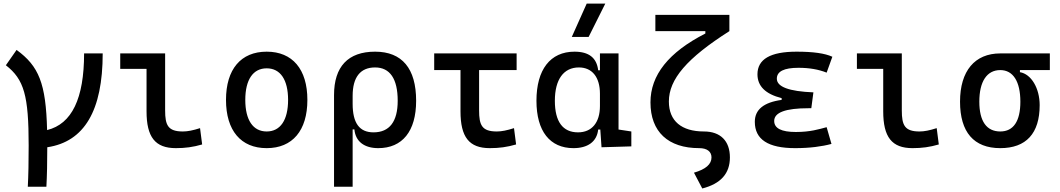

<svg xmlns="http://www.w3.org/2000/svg" viewBox="-20 -815 5899 1069"><path d="M134.8 224.6H238.3C241.7 163.1 243.2 89.8 243.2 4.9C449.7 -25.9 551.8 -199.2 551.8 -517.6H448.2C448.2 -266.1 379.9 -124.5 242.2 -90.8C235.8 -351.1 196.3 -446.8 72.3 -537.1L12.7 -451.7C114.3 -372.6 139.6 -282.7 139.6 -4.9C139.6 84.5 138.2 160.6 134.8 224.6Z M959 9.8C1011.7 9.8 1055.2 3.9 1105.5 -10.7L1093.8 -101.6C1054.2 -88.9 1024.9 -83 998 -83C915 -83 899.4 -118.2 899.4 -200.2V-517.6H649.4V-431.6H795.9V-195.3C795.9 -51.8 843.8 9.8 959 9.8Z M1464.8 9.8C1608.4 9.8 1691.4 -87.9 1691.4 -258.8C1691.4 -429.7 1608.4 -527.3 1464.8 -527.3C1321.3 -527.3 1238.3 -429.7 1238.3 -258.8C1238.3 -87.9 1321.3 9.8 1464.8 9.8ZM1464.8 -83C1388.7 -83 1345.7 -146.5 1345.7 -258.8C1345.7 -371.1 1388.7 -434.6 1464.8 -434.6C1541 -434.6 1584 -371.1 1584 -258.8C1584 -146.5 1541 -83 1464.8 -83Z M2085.9 9.8C2220.2 9.8 2296.9 -84 2296.9 -253.9C2296.9 -433.6 2218.8 -527.3 2068.4 -527.3C1918 -527.3 1839.8 -444.3 1839.8 -285.6V224.6H1943.4V-94.7H1953.1C1959.5 -25.4 2010.3 9.8 2085.9 9.8ZM1943.4 -237.3V-281.2C1943.4 -385.3 1986.3 -439.5 2068.4 -439.5C2151.4 -439.5 2194.3 -376 2194.3 -253.9C2194.3 -137.7 2148.4 -78.1 2059.6 -78.1C1981 -78.1 1943.4 -129.9 1943.4 -237.3Z M2707 9.8C2759.8 9.8 2803.2 3.9 2853.5 -10.7L2841.8 -101.6C2802.2 -88.9 2772.9 -83 2746.1 -83C2663.1 -83 2647.5 -118.2 2647.5 -200.2V-424.8H2856.4V-517.6H2397.5V-424.8H2543.9V-195.3C2543.9 -51.8 2591.8 9.8 2707 9.8Z M3172.9 9.8C3251 9.8 3303.2 -24.9 3310.5 -93.8H3322.3L3329.1 4.9L3495.1 0V-83L3423.8 -93.8V-517.6H3320.3V-423.8H3310.5C3302.2 -493.2 3258.8 -527.3 3178.7 -527.3C3043.9 -527.3 2966.8 -427.7 2966.8 -253.9C2966.8 -84 3042 9.8 3172.9 9.8ZM3320.3 -224.6C3320.3 -132.3 3274.9 -78.1 3198.2 -78.1C3113.3 -78.1 3069.3 -137.7 3069.3 -253.9C3069.3 -372.1 3117.7 -439.5 3203.1 -439.5C3276.9 -439.5 3320.3 -385.3 3320.3 -293ZM3163.6 -609.4H3257.3L3350.1 -794.9H3246.6Z M3890.1 234.4C3993.2 208 4043.9 150.9 4043.9 61.5C4043.9 -30.3 3991.2 -83 3899.4 -83C3774.9 -83 3704.1 -141.1 3704.1 -250C3704.1 -374 3804.7 -491.2 4041 -641.6V-732.4H3628.9V-641.6H3907.2V-628.4C3702.6 -523.9 3601.6 -397 3601.6 -245.1C3601.6 -81.1 3700.2 9.8 3873 9.8C3916.5 9.8 3941.4 28.8 3941.4 61.5C3941.4 99.6 3909.2 127.4 3843.8 146.5Z M4407.2 9.8C4488.8 9.8 4557.1 0.5 4609.4 -13.7L4582.5 -106.9C4540.5 -95.7 4491.7 -80.1 4411.1 -80.1C4330.6 -80.1 4290.5 -100.6 4290.5 -141.6C4290.5 -189 4354 -212.4 4481.4 -212.4H4497.1L4508.8 -300.8C4372.6 -306.2 4305.2 -331.5 4305.2 -377C4305.2 -417.5 4345.2 -437.5 4425.8 -437.5C4485.4 -437.5 4537.1 -428.7 4582.5 -410.6L4614.3 -499C4573.2 -518.1 4507.3 -527.3 4415 -527.3C4269.5 -527.3 4197.3 -485.4 4197.3 -401.4C4197.3 -335.4 4241.7 -291.5 4332 -268.6V-258.8C4231.9 -245.1 4182.6 -204.6 4182.6 -136.7C4182.6 -38.6 4256.8 9.8 4407.2 9.8Z M5060.5 9.8C5113.3 9.8 5156.7 3.9 5207 -10.7L5195.3 -101.6C5155.8 -88.9 5126.5 -83 5099.6 -83C5016.6 -83 5001 -118.2 5001 -200.2V-517.6H4751V-431.6H4897.5V-195.3C4897.5 -51.8 4945.3 9.8 5060.5 9.8Z M5549.3 9.8C5693.4 9.8 5768.6 -72.3 5768.6 -229.5C5768.6 -323.7 5721.7 -402.8 5658.7 -413.1V-424.8H5825.2V-517.6H5549.3C5407.2 -517.6 5325.2 -419.9 5325.2 -249C5325.2 -79.1 5401.9 9.8 5549.3 9.8ZM5549.3 -83C5472.7 -83 5432.6 -140.1 5432.6 -249C5432.6 -361.3 5474.6 -424.8 5549.3 -424.8C5620.6 -424.8 5661.1 -361.3 5661.1 -249C5661.1 -140.1 5622.6 -83 5549.3 -83Z"/></svg>

Font: CaskaydiaCove Nerd Font
Style: Regular
Weight: 400
Designer: Aaron Bell
Foundry: Saja Typeworks
Version: Version 2111.1;Nerd Fonts 2.3.3